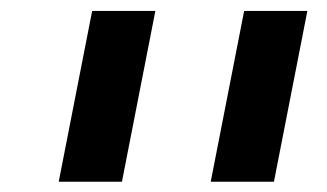

<svg xmlns="http://www.w3.org/2000/svg" viewBox="-20 -624 612 359"><path d="M270.5 -603.5 208 -284.2H89.8L152.3 -603.5ZM554.7 -603.5 492.2 -284.2H374L436.5 -603.5Z"/></svg>

Font: Arimo SemiBold
Style: Italic
Weight: 600
Italic angle: -12°
Version: Version 1.33